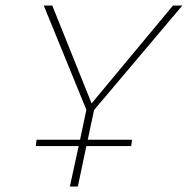

<svg xmlns="http://www.w3.org/2000/svg" viewBox="-20 -678 683 698"><path d="M299 -170H460L457 -147H294L263 0H234L266 -147H110L113 -170H271L294 -279L139 -658H170L313 -302L609 -658H643L322 -278Z"/></svg>

Font: Ysabeau Extralight
Style: Italic
Weight: 200
Italic angle: -12°
Designer: Christian Thalmann (Catharsis Fonts)
Version: Version 0.003